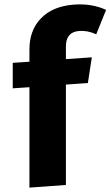

<svg xmlns="http://www.w3.org/2000/svg" viewBox="-20 -847 503 874"><path d="M280 -635V-578L398 -586L380 -469L280 -462V-5L114 7V-450L38 -445V-561L114 -566V-622Q114 -708 165 -762Q219 -819 317 -826Q398 -832 463 -802L418 -691Q378 -709 341 -706Q280 -702 280 -635Z"/></svg>

Font: Xiangcui Wave Sans Xiangcui Wave Sans
Style: Regular
Weight: 800
Width: 3
Version: Version 0.920;March 28, 2024;FontCreator 14.0.0.2814 64-bit